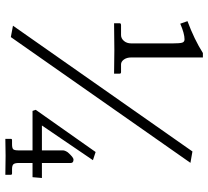

<svg xmlns="http://www.w3.org/2000/svg" viewBox="-50 -629 760 700"><g transform="rotate(90 330.0 -279.0)"><path d="M532.2 -600.6 573.7 -593.3 115.2 61.5 73.7 53.7ZM574.2 -157.2V-51.8H628.9L626 -17.6H574.2V32.2Q574.2 46.4 578.6 51.8Q583 57.1 596.7 57.1H612.3Q617.2 57.1 617.2 61.5V81.5Q574.7 80.6 547.9 80.6L486.3 81.5V61Q486.3 57.1 491.2 57.1H505.9Q520 57.1 524.2 52.7Q528.3 48.3 528.3 32.7V-17.6H384.3L380.4 -29.3L534.2 -247.6L564 -237.8Q564 -237.8 437.5 -51.8H528.3V-128.4Q528.3 -135.7 535.2 -146Q553.7 -167 561.5 -167Q574.2 -167 574.2 -157.2ZM123.5 -571.8Q102.5 -571.8 66.4 -556.2L57.1 -582.5Q124 -607.4 173.3 -638.7H189.5V-377.4Q189.5 -361.3 197 -350.8Q204.6 -340.3 214.8 -340.3H242.7Q248.5 -340.3 248.5 -335.4V-314.9Q196.3 -315.9 162.6 -315.9L64.9 -314.9V-335.9Q64.9 -340.3 72.3 -340.3H107.9Q120.1 -340.3 129.2 -350.8Q138.2 -361.3 138.2 -377.4V-529.3Q138.2 -554.7 135.5 -563.2Q132.8 -571.8 123.5 -571.8Z"/></g></svg>

Font: Libertinage
Style: f
Weight: 400
Designer: OSP
Foundry: OSP
Version: Version 1.0; 2008; OFL relea